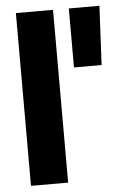

<svg xmlns="http://www.w3.org/2000/svg" viewBox="-51 -738 499 775"><g transform="rotate(-5 198.0 -350.0)"><path d="M43 0H193.5V-700H43ZM257.5 -700V-461H369.5L381.5 -700Z"/></g></svg>

Font: MCL Standard Bold
Style: Regular
Weight: 700
Designer: Květoslav Bartoš
Foundry: Florian Karsten
Version: Version 1.001;Glyphs 3.2.3 (3260)